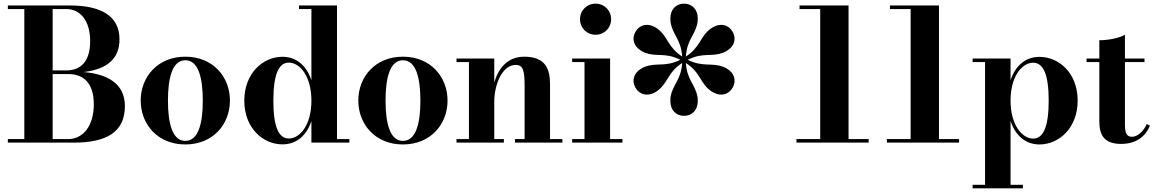

<svg xmlns="http://www.w3.org/2000/svg" viewBox="-20 -780 6316 1050"><path d="M383 0C559 0 663 -55 663 -200C663 -323.5 566.5 -375.5 436.5 -386C565.5 -401 633.5 -458.5 633.5 -565C633.5 -695 529 -750 363.5 -750H23V-730.5H113V-19.5H23V0ZM343 -730.5C414 -730.5 473 -673.5 473 -554.5C473 -435.5 414 -395 343 -395H268V-730.5ZM353 -375C434 -375 493 -329 493 -210C493 -91 434 -19.5 353 -19.5H268V-375Z M749.5 -230C749.5 -100 842.5 10 993.5 10C1144.5 10 1237.5 -100 1237.5 -230C1237.5 -360 1144.5 -470 993.5 -470C842.5 -470 749.5 -360 749.5 -230ZM898.5 -230C898.5 -349 920.5 -450.5 993.5 -450.5C1067 -450.5 1089 -349 1089 -230C1089 -111 1067 -9.5 993.5 -9.5C920.5 -9.5 898.5 -111 898.5 -230Z M1890.5 -19.5H1823V-750H1615V-730.5H1683V-341C1657 -420.5 1601 -469.5 1525 -469.5C1418 -469.5 1316 -379.5 1316 -229.5C1316 -79.5 1418 9.5 1525 9.5C1601.5 9.5 1657 -39 1683 -118V0H1890.5ZM1683 -229.5C1683 -94.5 1619 -22.5 1559.5 -22.5C1503.5 -22.5 1475 -87.5 1475 -229.5C1475 -371.5 1503.5 -437.5 1559.5 -437.5C1619 -437.5 1683 -365 1683 -229.5Z M1939.5 -230C1939.5 -100 2032.5 10 2183.5 10C2334.5 10 2427.5 -100 2427.5 -230C2427.5 -360 2334.5 -470 2183.5 -470C2032.5 -470 1939.5 -360 1939.5 -230ZM2088.5 -230C2088.5 -349 2110.5 -450.5 2183.5 -450.5C2257 -450.5 2279 -349 2279 -230C2279 -111 2257 -9.5 2183.5 -9.5C2110.5 -9.5 2088.5 -111 2088.5 -230Z M2476.5 -19.5V0H2735.5V-19.5H2683V-223.5C2683 -315 2725 -425 2800.5 -425C2842 -425 2849 -391 2849 -307V-19.5H2796.5V0H3055.5V-19.5H2988V-319.5C2988 -406.5 2960 -470 2847 -470C2752.5 -470 2704.5 -402.5 2683 -329V-460H2476.5V-440.5H2544.5V-19.5Z M3152 -675C3152 -627 3189 -590 3237 -590C3285 -590 3322 -627 3322 -675C3322 -723 3285 -760 3237 -760C3189 -760 3152 -723 3152 -675ZM3109 -19.5V0H3384V-19.5H3316.5V-460H3109V-440.5H3176.5V-19.5Z M3796 -227.5C3796 -233.5 3796 -239 3795 -246C3785 -316.5 3736.5 -340.5 3731 -435.5C3811 -383.5 3807 -329 3863.5 -285.5C3869 -281 3874 -278.5 3879 -275.5C3921.5 -251 3964 -262 3986.5 -300C4008.5 -338.5 3996.5 -381 3954 -405.5C3949 -408.5 3944 -411 3937.5 -413.5C3871.5 -440 3826.5 -410.5 3741 -453C3826.5 -496 3871.5 -466 3937.5 -493C3944 -495.5 3949 -498.5 3954 -501.5C3996.5 -526 4008.5 -568.5 3986.5 -606.5C3964 -645 3921.5 -655.5 3879 -631C3874 -628 3869 -625.5 3863.5 -621C3807 -577.5 3811 -523 3731 -471C3736.5 -566 3785 -590 3795 -661C3795.5 -668 3796 -673 3796 -679C3796 -728 3765 -760 3721 -760C3676.5 -760 3646 -728 3646 -679C3646 -673 3646 -668 3647 -661C3656.5 -590 3705 -566 3710.5 -471C3630.5 -523 3634.5 -577.5 3578 -621C3572.5 -625.5 3568 -628 3563 -631C3520.5 -655.5 3477.5 -645 3455.5 -606.5C3433 -568.5 3445.5 -526 3488 -501.5C3493 -498.5 3497.5 -495.5 3504 -493C3570 -466 3615 -496 3700.5 -453C3615 -410.5 3570 -440.5 3504 -413.5C3497.5 -411 3493 -408.5 3488 -405.5C3445.5 -381 3433 -338.5 3455.5 -300C3477.5 -262 3520.5 -251 3563 -275.5C3568 -278.5 3572.5 -281 3578 -285.5C3634.5 -329 3630.5 -383.5 3710.5 -435.5C3705 -340.5 3656.5 -316.5 3646.5 -246C3646 -239 3646 -233.5 3646 -227.5C3646 -178.5 3676.5 -146.5 3721 -146.5C3765 -146.5 3796 -178.5 3796 -227.5Z M4335.5 -19.5V0H4730.5V-19.5H4620.5V-750H4352.5V-730.5H4465.5V-19.5Z M4830 -19.5V0H5225V-19.5H5115V-750H4847V-730.5H4960V-19.5Z M5299 230.5V250H5574V230.5H5506.5V-118.5C5532.5 -39 5588.5 10 5664.5 10C5771.5 10 5873.5 -80 5873.5 -230C5873.5 -380 5771.5 -469 5664.5 -469C5588 -469 5532.5 -420.5 5506.5 -341V-460H5299V-440.5H5367V230.5ZM5506.5 -230C5506.5 -365 5571 -437 5630 -437C5686 -437 5715 -372 5715 -230C5715 -88 5686 -22 5630 -22C5571 -22 5506.5 -94.5 5506.5 -230Z M6269 -92.5 6251.5 -101.5C6232 -59 6200 -32 6170.5 -32C6142.5 -32 6132 -50.5 6132 -100.5V-440.5H6239V-460H6132V-590C6097 -570 6037 -560 5992 -560V-460H5922V-440.5H5992V-116C5992 -46.5 6014 7 6111 7C6193.5 7 6243.5 -33.5 6269 -92.5Z"/></svg>

Font: Bodoni* 11pt
Style: Bold
Weight: 700
Version: Version 2.3